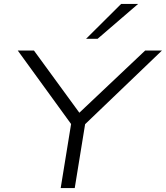

<svg xmlns="http://www.w3.org/2000/svg" viewBox="-20 -964 850 984"><path d="M291 0 349 -357 357 -311 71 -705H154L392 -379H379L724 -705H810L399 -311L421 -357L363 0ZM421 -765 601 -944H688L480 -765Z"/></svg>

Font: Nunito Sans 10pt Expanded Light
Style: Italic
Weight: 300
Width: 7
Italic angle: -9°
Designer: Vernon Adams
Foundry: Vernon Adams
Version: Version 3.101;gftools[0.9.27]